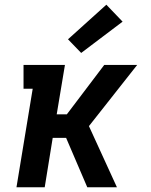

<svg xmlns="http://www.w3.org/2000/svg" viewBox="-20 -796 640 816"><path d="M50 0 119 -419H80V-520H256L221 -310H264L423 -520H563L358 -260L477 0H351L261 -210H204L170 0ZM325 -571 269 -629 432 -776 501 -704Z"/></svg>

Font: Iosevka HT Extended
Style: Bold Italic
Weight: 700
Width: 7
Italic angle: -9°
Monospace: yes
Designer: Belleve Invis
Foundry: Belleve Invis
Version: Version 32.3.0; ttfautohint (v1.8.4)